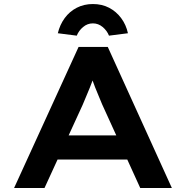

<svg xmlns="http://www.w3.org/2000/svg" viewBox="-20 -933 923 953"><path d="M50 0 370 -700H515L833 0H676L487 -415Q479 -435 470 -456Q461 -477 452.5 -498.5Q444 -520 436.5 -541.5Q429 -563 423 -583H456Q450 -562 442 -540Q434 -518 425.5 -497Q417 -476 408 -455Q399 -434 390 -412L201 0ZM196 -141 247 -261H630L662 -141ZM361 -756 267 -768Q277 -810 301 -843Q325 -876 361 -894.5Q397 -913 441 -913Q486 -913 521.5 -894.5Q557 -876 581.5 -843Q606 -810 615 -768L521 -756Q511 -781 489.5 -799Q468 -817 441 -817Q414 -817 392.5 -799Q371 -781 361 -756Z"/></svg>

Font: Lexend Mega SemiBold
Style: Regular
Weight: 600
Designer: Bonnie Shaver-Troup, Thomas Jockin
Foundry: Lexend
Version: Version 1.007